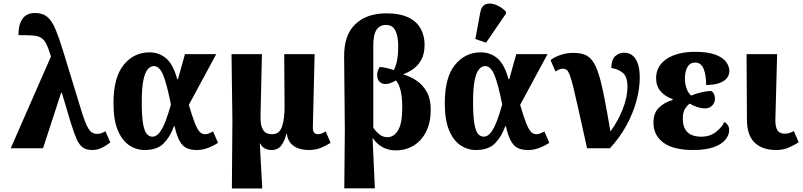

<svg xmlns="http://www.w3.org/2000/svg" viewBox="-20 -844 4569 1093"><path d="M41 0 270 -522V-523Q256 -569 243.5 -594Q231 -619 213 -629.5Q195 -640 165 -642Q135 -644 85 -644Q85 -704 108 -737Q131 -770 180 -770Q223 -770 249.5 -747.5Q276 -725 295.5 -678.5Q315 -632 337 -561L445 -208Q467 -138 484.5 -110Q502 -82 532 -82Q547 -82 558 -86Q569 -90 580 -97L608 -33Q582 -13 557 -1.5Q532 10 506 10Q472 10 452 -4Q432 -18 417 -51Q402 -84 384 -142L332 -316H328L225 0Z M804 10Q756 10 715.5 -17Q675 -44 650.5 -102.5Q626 -161 626 -257Q626 -403 684 -474.5Q742 -546 831 -546Q884 -546 924.5 -513Q965 -480 989 -393H993L1033 -536H1211L1055 -247Q1074 -183 1088 -146.5Q1102 -110 1115.5 -95Q1129 -80 1147 -80Q1166 -80 1193 -96L1221 -31Q1194 -13 1163 -1.5Q1132 10 1101 10Q1069 10 1045.5 0.5Q1022 -9 1004.5 -38Q987 -67 974 -125H970Q950 -67 912.5 -28.5Q875 10 804 10ZM848 -66Q871 -66 889.5 -91Q908 -116 923.5 -157.5Q939 -199 953 -249Q930 -365 909 -416.5Q888 -468 856 -468Q837 -468 821 -449.5Q805 -431 796 -386.5Q787 -342 787 -264Q787 -182 794.5 -139.5Q802 -97 815.5 -81.5Q829 -66 848 -66Z M1300 229 1303 -157 1298 -536H1471L1463 -180Q1462 -131 1477 -105.5Q1492 -80 1530 -80Q1571 -80 1585.5 -123.5Q1600 -167 1600 -235L1598 -536H1771L1761 -122Q1760 -96 1769 -88Q1778 -80 1791 -80Q1801 -80 1812 -84.5Q1823 -89 1834 -96L1862 -31Q1835 -14 1805.5 -2Q1776 10 1737 10Q1711 10 1684.5 2.5Q1658 -5 1638 -25Q1618 -45 1613 -82H1610Q1602 -45 1582.5 -17.5Q1563 10 1526 10Q1481 10 1461 -27H1459L1473 229Z M1940 228 1943 -108 1939 -522Q1938 -645 2003 -706.5Q2068 -768 2178 -768Q2258 -768 2306 -744Q2354 -720 2375.5 -679.5Q2397 -639 2397 -590Q2397 -540 2380 -507Q2363 -474 2335.5 -453.5Q2308 -433 2277 -422V-420Q2318 -408 2353 -384Q2388 -360 2410 -320Q2432 -280 2432 -220Q2432 -148 2406.5 -96Q2381 -44 2336 -16Q2291 12 2232 12Q2190 12 2156.5 -7Q2123 -26 2103 -57H2101L2114 228ZM2185 -63Q2222 -63 2246 -102Q2270 -141 2270 -232Q2270 -344 2234 -386Q2220 -378 2205 -372Q2190 -366 2180 -366Q2157 -364 2142 -377.5Q2127 -391 2127 -417Q2127 -426 2130 -438.5Q2133 -451 2142 -463Q2156 -462 2177.5 -457.5Q2199 -453 2222 -445Q2247 -492 2247 -579Q2247 -637 2231 -669.5Q2215 -702 2177 -702Q2142 -702 2123.5 -674.5Q2105 -647 2105 -583V-117Q2121 -94 2140.5 -78.5Q2160 -63 2185 -63Z M2690 10Q2642 10 2601.5 -17Q2561 -44 2536.5 -102.5Q2512 -161 2512 -257Q2512 -403 2570 -474.5Q2628 -546 2717 -546Q2770 -546 2810.5 -513Q2851 -480 2875 -393H2879L2919 -536H3097L2941 -247Q2960 -183 2974 -146.5Q2988 -110 3001.5 -95Q3015 -80 3033 -80Q3052 -80 3079 -96L3107 -31Q3080 -13 3049 -1.5Q3018 10 2987 10Q2955 10 2931.5 0.5Q2908 -9 2890.5 -38Q2873 -67 2860 -125H2856Q2836 -67 2798.5 -28.5Q2761 10 2690 10ZM2734 -66Q2757 -66 2775.5 -91Q2794 -116 2809.5 -157.5Q2825 -199 2839 -249Q2816 -365 2795 -416.5Q2774 -468 2742 -468Q2723 -468 2707 -449.5Q2691 -431 2682 -386.5Q2673 -342 2673 -264Q2673 -182 2680.5 -139.5Q2688 -97 2701.5 -81.5Q2715 -66 2734 -66ZM2747 -601 2686 -622 2714 -773Q2721 -811 2746 -820Q2771 -829 2803 -816.5Q2835 -804 2860 -778V-766Z M3322 0Q3293 -130 3274.5 -214Q3256 -298 3244 -346.5Q3232 -395 3223 -418Q3214 -441 3205 -447Q3196 -453 3184 -453Q3175 -453 3164 -448.5Q3153 -444 3142 -437L3114 -502Q3136 -519 3170.5 -531Q3205 -543 3242 -543Q3280 -543 3306.5 -533.5Q3333 -524 3352.5 -498Q3372 -472 3388 -422Q3404 -372 3419.5 -292.5Q3435 -213 3455 -96Q3497 -152 3524.5 -221.5Q3552 -291 3552 -351Q3552 -407 3526 -429Q3500 -451 3460 -457Q3461 -506 3483 -525Q3505 -544 3532 -544Q3576 -544 3599 -507Q3622 -470 3622 -403Q3622 -339 3602.5 -268Q3583 -197 3545 -128Q3507 -59 3452 0Z M3926 10Q3813 10 3756.5 -32Q3700 -74 3700 -145Q3700 -202 3732 -232Q3764 -262 3809 -275V-280Q3767 -294 3741 -324Q3715 -354 3715 -399Q3715 -468 3775 -508.5Q3835 -549 3938 -549Q4010 -549 4053 -532.5Q4096 -516 4114 -491Q4132 -466 4132 -440Q4132 -420 4120.5 -402.5Q4109 -385 4080 -373Q4051 -361 4000 -360Q4000 -416 3985.5 -452Q3971 -488 3937 -488Q3908 -488 3893.5 -462.5Q3879 -437 3879 -398Q3879 -364 3889.5 -337.5Q3900 -311 3915 -300Q3941 -311 3972.5 -318.5Q4004 -326 4030 -326Q4039 -320 4044.5 -309Q4050 -298 4050 -282Q4050 -260 4034.5 -243.5Q4019 -227 3993 -227Q3972 -227 3948.5 -235Q3925 -243 3906 -254Q3891 -243 3879 -223.5Q3867 -204 3867 -169Q3867 -66 3972 -66Q4022 -66 4056 -93Q4090 -120 4104 -150Q4115 -144 4123 -132Q4131 -120 4131 -103Q4131 -76 4110.5 -50Q4090 -24 4045 -7Q4000 10 3926 10Z M4398 10Q4321 10 4277 -31Q4233 -72 4232 -161L4230 -536H4404L4394 -165Q4393 -124 4405 -103.5Q4417 -83 4446 -83Q4462 -83 4474 -87Q4486 -91 4499 -98L4527 -34Q4507 -21 4473.5 -5.5Q4440 10 4398 10Z"/></svg>

Font: Noto Serif SemiCondensed ExtraBold
Style: Regular
Weight: 800
Width: 4
Designer: Monotype Design Team
Foundry: Monotype Imaging Inc.
Version: Version 2.015